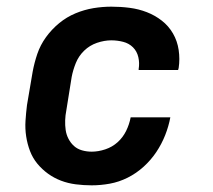

<svg xmlns="http://www.w3.org/2000/svg" viewBox="-20 -548 640 576"><path d="M255 8Q231 8 207.5 5Q184 2 163 -6Q142 -14 124 -27Q106 -40 92 -57Q78 -74 70 -95Q62 -116 58.5 -139Q55 -162 56.5 -185.5Q58 -209 61 -233L78 -333Q83 -360 92 -386.5Q101 -413 118 -436.5Q135 -460 157.5 -478.5Q180 -497 206.5 -508Q233 -519 260 -523.5Q287 -528 314 -528Q342 -528 369 -524.5Q396 -521 420.5 -511.5Q445 -502 465.5 -486Q486 -470 499 -447.5Q512 -425 516 -398Q520 -371 516 -344Q515 -342 515 -340.5Q515 -339 514 -338H396Q396 -338 396 -339Q396 -340 396 -341Q399 -359 395 -376.5Q391 -394 379 -406Q367 -418 349.5 -422.5Q332 -427 314 -427Q293 -427 271 -419.5Q249 -412 232.5 -396Q216 -380 207.5 -359Q199 -338 195 -317L179 -217Q176 -202 175.5 -187Q175 -172 177 -158Q179 -144 185.5 -131.5Q192 -119 202 -110Q212 -101 226 -97Q240 -93 255 -93Q275 -93 296 -100Q317 -107 333 -121.5Q349 -136 358.5 -155.5Q368 -175 372 -196H491Q486 -169 475.5 -142.5Q465 -116 449 -92Q433 -68 411 -48Q389 -28 363 -15Q337 -2 309.5 3Q282 8 255 8Z"/></svg>

Font: Iosevka Etoile Oblique
Style: Bold
Weight: 700
Italic angle: -9°
Designer: Belleve Invis
Foundry: Belleve Invis
Version: Version 15.5.2; ttfautohint (v1.8.4)